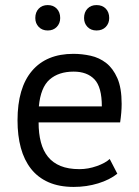

<svg xmlns="http://www.w3.org/2000/svg" viewBox="-20 -724 548 756"><path d="M442 -40Q412 -16 366.5 -2Q321 12 270 12Q213 12 171 -6.5Q129 -25 102 -59.5Q75 -94 62 -142Q49 -190 49 -250Q49 -378 106 -445Q163 -512 269 -512Q303 -512 337 -504.5Q371 -497 398 -476Q425 -455 442 -416.5Q459 -378 459 -315Q459 -282 453 -242H132Q132 -198 141 -164Q150 -130 169 -106.5Q188 -83 218.5 -70.5Q249 -58 293 -58Q327 -58 361 -70Q395 -82 412 -98ZM270 -442Q211 -442 175.5 -411Q140 -380 133 -305H381Q381 -381 352 -411.5Q323 -442 270 -442ZM119 -653Q119 -676 132.5 -690Q146 -704 168 -704Q190 -704 203.5 -690Q217 -676 217 -653Q217 -632 203.5 -618Q190 -604 168 -604Q146 -604 132.5 -618Q119 -632 119 -653ZM311 -653Q311 -676 324.5 -690Q338 -704 360 -704Q383 -704 396.5 -690Q410 -676 410 -653Q410 -632 396.5 -618Q383 -604 360 -604Q338 -604 324.5 -618Q311 -632 311 -653Z"/></svg>

Font: PTSans
Style: Regular
Weight: 400
Designer: A.Korolkova, O.Umpeleva, V.Yefimov
Foundry: ParaType Ltd
Version: Version 2.003W OFL